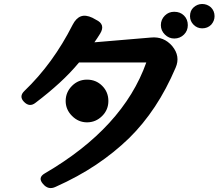

<svg xmlns="http://www.w3.org/2000/svg" viewBox="-20 -877 1095 962"><path d="M195 44Q168 13 204 -8Q597 -237 713 -564H376Q333 -512 278.5 -462Q224 -412 158 -362Q128 -338 100 -367Q74 -394 102 -421Q246 -559 344 -753Q361 -786 385 -795Q409 -804 443 -788L461 -778Q510 -755 482 -709Q475 -698 468 -687Q461 -676 453 -665L737 -689Q801 -695 843 -646Q885 -595 860 -538Q814 -430 756 -342.5Q698 -255 628 -186Q553 -113 462 -52Q371 9 259 59Q222 77 195 44ZM416 -264Q373 -264 341 -296Q309 -328 309 -371Q309 -415 341 -447Q372 -478 416 -478Q461 -478 492 -447Q523 -416 523 -371Q523 -327 492 -296Q460 -264 416 -264ZM853 -684Q826 -684 806 -704Q786 -724 786 -751Q786 -779 806 -799Q825 -818 853 -818Q883 -818 902 -799Q921 -780 921 -751Q921 -723 902 -704Q882 -684 853 -684ZM993 -735Q968 -735 950 -753Q932 -771 932 -796Q932 -824 950 -840Q969 -857 993 -857Q1018 -857 1037 -840Q1055 -822 1055 -796Q1055 -772 1038 -753Q1020 -735 993 -735Z"/></svg>

Font: MaokenZhuyuanTi
Style: Regular
Weight: 400
Designer: Fontworks Inc & LongZhuTi team: ZERO子、时光羊、荆南、频凡、刘鹏、Little White Dog、帆影Magmeta、奈白不弍、白日月球、ChaoTawei、雨三（排名不分先后）
Version: Version 1.000; 20230222